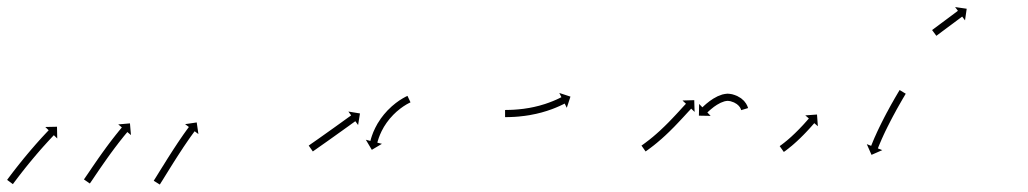

<svg xmlns="http://www.w3.org/2000/svg" viewBox="-38 -508 2870 536"><path d="M-17 -7.4C-17.4 -6.9 -17.8 -6.3 -18.1 -5.8L-2 6.1C-1.7 5.5 -1.3 5 -0.9 4.5C0.2 3 1.4 1.4 2.5 -0.1L2.5 -0.1L2.5 -0.1C4.2 -2.4 6 -4.8 7.8 -7.1L7.8 -7.1L7.8 -7.1C10.1 -10.2 12.4 -13.2 14.7 -16.2L14.7 -16.2L14.7 -16.2C17.4 -19.8 20.2 -23.3 23 -26.9L22.9 -26.9L22.9 -26.8C26 -30.8 29.2 -34.7 32.3 -38.7L32.3 -38.7L32.3 -38.7C35.6 -42.8 39 -47 42.4 -51.2L42.4 -51.2L42.4 -51.2C45.9 -55.5 49.4 -59.7 53 -64L53 -64L53 -64C56.5 -68.2 60.1 -72.5 63.7 -76.7L63.7 -76.7L63.7 -76.7C67.2 -80.8 70.7 -84.8 74.2 -88.9L74.2 -88.9L74.2 -88.9C77.5 -92.6 80.9 -96.4 84.2 -100.2L84.2 -100.2L84.2 -100.1C87.2 -103.5 90.2 -106.9 93.3 -110.2L93.3 -110.2L93.3 -110.2C95.8 -113 98.4 -115.8 101 -118.6L101 -118.6L101 -118.6C103 -120.7 105 -122.9 107 -125L107 -125L107 -125C108.3 -126.4 109.6 -127.7 110.9 -129.1L110.9 -129.1L110.9 -129.1C111.4 -129.6 111.9 -130.1 112.3 -130.6L121.8 -121.4L121.1 -154.2L88.4 -153.5L97.9 -144.4C97.4 -143.9 96.9 -143.4 96.5 -142.9L96.5 -142.9L96.5 -142.9C95.1 -141.5 93.8 -140.1 92.5 -138.7L92.5 -138.7L92.5 -138.7C90.4 -136.6 88.4 -134.4 86.4 -132.2L86.4 -132.2L86.4 -132.2C83.7 -129.4 81.1 -126.5 78.5 -123.7L78.5 -123.7L78.5 -123.7C75.4 -120.3 72.4 -116.9 69.3 -113.5L69.3 -113.5L69.3 -113.5C65.9 -109.7 62.5 -105.9 59.2 -102.1L59.2 -102L59.2 -102C55.6 -97.9 52 -93.8 48.5 -89.7L48.5 -89.7L48.5 -89.7C44.9 -85.4 41.2 -81.1 37.6 -76.8L37.6 -76.8L37.6 -76.8C34 -72.5 30.5 -68.2 26.9 -63.9L26.9 -63.8L26.9 -63.8C23.5 -59.6 20.1 -55.4 16.7 -51.2L16.7 -51.2L16.6 -51.1C13.5 -47.2 10.3 -43.2 7.2 -39.2L7.2 -39.2L7.2 -39.2C4.4 -35.6 1.6 -32 -1.2 -28.4L-1.2 -28.4L-1.2 -28.4C-3.5 -25.3 -5.9 -22.3 -8.2 -19.2L-8.2 -19.2L-8.2 -19.2C-10 -16.8 -11.8 -14.4 -13.6 -12L-13.6 -12L-13.6 -12C-14.7 -10.5 -15.8 -8.9 -17 -7.4ZM197.4 -8.7C197.1 -8.1 196.7 -7.6 196.3 -7.1L212.8 4.3C213.2 3.8 213.5 3.2 213.9 2.7L213.9 2.7L213.9 2.7C215 1.2 216 -0.4 217.1 -1.9L217.1 -1.9L217.1 -1.9C218.7 -4.3 220.3 -6.7 222 -9.1C224.1 -12.2 226.2 -15.3 228.3 -18.5C230.8 -22.2 233.3 -25.9 235.9 -29.6L235.9 -29.6L235.8 -29.6C238.7 -33.7 241.5 -37.8 244.3 -41.9L244.3 -41.9L244.3 -41.9C247.4 -46.3 250.4 -50.7 253.5 -55.1L253.5 -55.1L253.5 -55.1C256.7 -59.7 259.9 -64.2 263.1 -68.7L263.1 -68.7L263.1 -68.7C266.3 -73.2 269.6 -77.7 272.8 -82.2L272.8 -82.1L272.8 -82.1C276 -86.5 279.2 -90.8 282.4 -95.1L282.4 -95.1L282.4 -95.1C285.4 -99.1 288.5 -103.1 291.6 -107.1L291.6 -107.1L291.5 -107.1C294.3 -110.6 297.1 -114.2 299.9 -117.8L299.9 -117.7L299.9 -117.7C302.2 -120.7 304.6 -123.7 307 -126.7L307 -126.7L307 -126.7C308.9 -128.9 310.7 -131.2 312.6 -133.5L312.6 -133.5L312.6 -133.5C313.8 -135 315 -136.4 316.3 -137.9L316.2 -137.9L316.2 -137.9C316.7 -138.4 317.1 -138.9 317.5 -139.4L327.6 -130.9L324.8 -163.6L292.1 -160.7L302.2 -152.3C301.8 -151.8 301.4 -151.2 300.9 -150.7L300.9 -150.7L300.9 -150.7C299.7 -149.2 298.4 -147.7 297.2 -146.2L297.2 -146.2L297.2 -146.2C295.3 -143.9 293.4 -141.6 291.5 -139.3L291.5 -139.3L291.5 -139.2C289 -136.2 286.6 -133.2 284.2 -130.2L284.2 -130.2L284.2 -130.1C281.4 -126.5 278.5 -122.9 275.7 -119.3L275.7 -119.3L275.7 -119.3C272.6 -115.2 269.5 -111.2 266.4 -107.1L266.4 -107.1L266.4 -107.1C263.2 -102.7 259.9 -98.4 256.7 -94L256.7 -94L256.7 -93.9C253.4 -89.4 250.1 -84.9 246.8 -80.3L246.8 -80.3L246.8 -80.3C243.6 -75.7 240.3 -71.2 237.1 -66.6L237.1 -66.6L237.1 -66.6C234 -62.2 230.9 -57.7 227.9 -53.3L227.9 -53.3L227.9 -53.3C225 -49.1 222.2 -45 219.3 -40.8L219.3 -40.8L219.3 -40.8C216.8 -37.1 214.3 -33.4 211.8 -29.7C209.6 -26.6 207.5 -23.5 205.4 -20.3C203.8 -18 202.2 -15.6 200.5 -13.2L200.5 -13.2L200.6 -13.2C199.5 -11.7 198.5 -10.2 197.4 -8.7L197.4 -8.7ZM392.2 -5.1C391.9 -4.5 391.5 -4 391.2 -3.4L408.1 7.2C408.5 6.6 408.8 6.1 409.2 5.5C410.2 3.9 411.2 2.4 412.1 0.8C413.7 -1.7 415.2 -4.2 416.8 -6.6C418.7 -9.8 420.7 -13 422.7 -16.2C425.1 -20 427.4 -23.8 429.8 -27.6C432.4 -31.9 435.1 -36.1 437.7 -40.3L437.7 -40.3L437.7 -40.3C440.6 -44.9 443.4 -49.4 446.2 -53.9L446.2 -53.9L446.2 -53.9C449.2 -58.6 452.2 -63.2 455.1 -67.9L455.1 -67.9L455.1 -67.9C458.1 -72.5 461.1 -77.2 464.1 -81.8L464.1 -81.8L464.1 -81.8C467 -86.3 470 -90.8 473 -95.3L473 -95.3L472.9 -95.3C475.7 -99.4 478.5 -103.6 481.4 -107.8L481.4 -107.8L481.4 -107.8C483.9 -111.5 486.5 -115.2 489 -118.9L489 -118.9L489 -118.9C491.2 -122 493.4 -125.1 495.6 -128.3L495.6 -128.2L495.6 -128.2C497.3 -130.6 499.1 -133 500.8 -135.4L500.8 -135.4L500.8 -135.4C501.9 -136.9 503 -138.4 504.2 -140L504.2 -140L504.2 -140C504.6 -140.5 505 -141 505.4 -141.6L515.9 -133.7L511.2 -166.2L478.7 -161.4L489.3 -153.5C488.9 -153 488.5 -152.4 488.1 -151.9L488.1 -151.9L488.1 -151.9C486.9 -150.3 485.8 -148.7 484.7 -147.2L484.6 -147.2L484.6 -147.2C482.9 -144.7 481.1 -142.3 479.4 -139.9L479.4 -139.9L479.4 -139.9C477.1 -136.7 474.9 -133.5 472.6 -130.4L472.6 -130.3L472.6 -130.3C470 -126.6 467.4 -122.8 464.8 -119L464.8 -119L464.8 -119C462 -114.8 459.1 -110.6 456.3 -106.4L456.3 -106.3L456.3 -106.3C453.3 -101.8 450.3 -97.3 447.4 -92.8L447.4 -92.7L447.3 -92.7C444.3 -88.1 441.3 -83.4 438.3 -78.7L438.3 -78.7L438.3 -78.7C435.3 -74 432.3 -69.3 429.3 -64.6L429.3 -64.6L429.3 -64.6C426.5 -60 423.6 -55.5 420.8 -50.9L420.8 -50.9L420.8 -50.9C418.1 -46.7 415.5 -42.4 412.8 -38.2C410.5 -34.4 408.1 -30.6 405.7 -26.8C403.7 -23.6 401.8 -20.4 399.8 -17.2C398.2 -14.7 396.7 -12.3 395.2 -9.8C394.2 -8.2 393.2 -6.7 392.2 -5.1Z M825.2 -102.5C824.7 -102.2 824.3 -101.9 823.8 -101.6L835.3 -85.2C835.7 -85.5 836.2 -85.8 836.6 -86.1C837.9 -87 839.1 -87.9 840.4 -88.8C842.4 -90.2 844.3 -91.5 846.3 -92.9C848.8 -94.7 851.4 -96.5 853.9 -98.3C856.9 -100.4 859.9 -102.5 862.9 -104.6C866.3 -107 869.6 -109.3 873 -111.7C876.6 -114.2 880.1 -116.8 883.7 -119.3C887.4 -121.9 891.1 -124.5 894.8 -127.2C898.5 -129.8 902.1 -132.4 905.8 -135.1C909.4 -137.6 913 -140.2 916.5 -142.7C919.9 -145.1 923.2 -147.5 926.5 -149.9C929.5 -152 932.5 -154.2 935.5 -156.3C938 -158.1 940.5 -160 943 -161.8C945 -163.2 946.9 -164.6 948.9 -166C950.1 -166.9 951.4 -167.8 952.6 -168.7C953.1 -169 953.5 -169.3 954 -169.6L961.7 -159L966.9 -191.3L934.6 -196.6L942.3 -185.9C941.8 -185.5 941.4 -185.2 940.9 -184.9C939.7 -184 938.4 -183.1 937.2 -182.2C935.2 -180.8 933.3 -179.4 931.3 -178C928.8 -176.2 926.3 -174.4 923.8 -172.6C920.8 -170.4 917.8 -168.3 914.8 -166.1C911.5 -163.7 908.2 -161.4 904.9 -159C901.3 -156.4 897.8 -153.9 894.2 -151.3C890.5 -148.7 886.8 -146.1 883.2 -143.5C879.5 -140.8 875.8 -138.2 872.1 -135.6C868.6 -133.1 865 -130.5 861.4 -128C858.1 -125.7 854.7 -123.3 851.4 -120.9C848.4 -118.8 845.4 -116.7 842.4 -114.6C839.9 -112.8 837.3 -111.1 834.8 -109.3C832.9 -107.9 830.9 -106.5 828.9 -105.2C827.7 -104.3 826.4 -103.4 825.2 -102.5ZM1106.5 -221.6C1107 -221.8 1107.5 -222 1108 -222.3L1099.5 -240.4C1099 -240.1 1098.5 -239.9 1097.9 -239.6C1097.9 -239.6 1097.9 -239.6 1097.9 -239.6C1097.9 -239.6 1097.9 -239.6 1097.9 -239.6C1096.3 -238.8 1094.8 -238.1 1093.2 -237.3C1093.2 -237.3 1093.2 -237.3 1093.2 -237.2C1093.2 -237.2 1093.1 -237.2 1093.1 -237.2C1090.7 -235.9 1088.4 -234.6 1086.1 -233.3C1086.1 -233.3 1086 -233.3 1086 -233.3C1085.9 -233.2 1085.9 -233.2 1085.9 -233.2C1082.9 -231.4 1079.9 -229.5 1077 -227.6C1077 -227.6 1077 -227.6 1076.9 -227.5C1076.9 -227.5 1076.8 -227.5 1076.8 -227.5C1073.4 -225.1 1070 -222.7 1066.7 -220.2C1066.7 -220.2 1066.6 -220.1 1066.6 -220.1C1066.5 -220.1 1066.5 -220 1066.5 -220C1062.8 -217.1 1059.2 -214.1 1055.7 -211.1C1055.7 -211.1 1055.7 -211 1055.6 -211C1055.6 -211 1055.5 -210.9 1055.5 -210.9C1051.8 -207.6 1048.2 -204.1 1044.7 -200.5C1044.7 -200.5 1044.7 -200.5 1044.6 -200.5C1044.6 -200.4 1044.5 -200.4 1044.5 -200.4C1041 -196.6 1037.5 -192.8 1034.2 -188.8C1034.2 -188.8 1034.2 -188.8 1034.1 -188.7C1034.1 -188.7 1034 -188.6 1034 -188.6C1030.8 -184.6 1027.7 -180.5 1024.6 -176.4C1024.6 -176.4 1024.6 -176.3 1024.6 -176.2C1024.5 -176.2 1024.5 -176.1 1024.5 -176.1C1021.7 -172 1019 -167.8 1016.4 -163.6C1016.4 -163.6 1016.3 -163.5 1016.3 -163.5C1016.3 -163.4 1016.2 -163.4 1016.2 -163.4C1013.9 -159.3 1011.7 -155.3 1009.6 -151.1C1009.6 -151.1 1009.5 -151.1 1009.5 -151C1009.5 -151 1009.5 -150.9 1009.5 -150.9C1007.6 -147.2 1005.9 -143.4 1004.3 -139.6C1004.3 -139.6 1004.3 -139.5 1004.2 -139.5C1004.2 -139.4 1004.2 -139.4 1004.2 -139.4C1002.9 -136.1 1001.7 -132.8 1000.5 -129.5C1000.5 -129.5 1000.5 -129.5 1000.4 -129.4C1000.4 -129.4 1000.4 -129.3 1000.4 -129.3C999.6 -126.8 998.7 -124.2 997.9 -121.6C997.9 -121.6 997.9 -121.6 997.9 -121.5C997.9 -121.5 997.9 -121.5 997.9 -121.5C997.4 -119.8 997 -118.1 996.5 -116.5C996.5 -116.5 996.5 -116.4 996.5 -116.4C996.5 -116.4 996.5 -116.4 996.5 -116.4C996.3 -115.8 996.2 -115.2 996 -114.6L983.3 -117.9L1000 -89.7L1028.2 -106.5L1015.4 -109.7C1015.6 -110.3 1015.7 -110.8 1015.9 -111.4C1015.9 -111.4 1015.9 -111.4 1015.9 -111.4C1015.8 -111.3 1015.8 -111.3 1015.8 -111.3C1016.3 -112.9 1016.7 -114.4 1017.1 -116C1017.1 -116 1017.1 -115.9 1017.1 -115.9C1017.1 -115.9 1017.1 -115.8 1017.1 -115.8C1017.8 -118.2 1018.6 -120.6 1019.4 -123C1019.4 -123 1019.4 -122.9 1019.4 -122.9C1019.3 -122.9 1019.3 -122.8 1019.3 -122.8C1020.4 -125.9 1021.6 -128.9 1022.8 -131.9C1022.8 -131.9 1022.8 -131.9 1022.7 -131.8C1022.7 -131.8 1022.7 -131.7 1022.7 -131.7C1024.2 -135.3 1025.8 -138.8 1027.5 -142.2C1027.5 -142.2 1027.4 -142.2 1027.4 -142.1C1027.4 -142.1 1027.4 -142 1027.4 -142C1029.3 -145.9 1031.4 -149.6 1033.6 -153.4C1033.6 -153.4 1033.5 -153.3 1033.5 -153.3C1033.5 -153.2 1033.4 -153.2 1033.4 -153.2C1035.8 -157.1 1038.4 -161 1041 -164.8C1041 -164.8 1040.9 -164.8 1040.9 -164.7C1040.9 -164.7 1040.8 -164.6 1040.8 -164.6C1043.7 -168.5 1046.6 -172.3 1049.6 -176.1C1049.6 -176.1 1049.6 -176 1049.5 -176C1049.5 -175.9 1049.4 -175.9 1049.4 -175.9C1052.6 -179.5 1055.8 -183.1 1059.1 -186.6C1059.1 -186.6 1059 -186.6 1059 -186.5C1058.9 -186.5 1058.9 -186.5 1058.9 -186.5C1062.2 -189.8 1065.6 -193 1069 -196.2C1069 -196.2 1069 -196.1 1068.9 -196.1C1068.9 -196 1068.8 -196 1068.8 -196C1072.1 -198.8 1075.5 -201.6 1078.9 -204.3C1078.9 -204.3 1078.8 -204.3 1078.8 -204.3C1078.7 -204.2 1078.7 -204.2 1078.7 -204.2C1081.8 -206.5 1084.9 -208.8 1088.1 -211C1088.1 -211 1088.1 -211 1088.1 -210.9C1088 -210.9 1088 -210.9 1088 -210.9C1090.7 -212.7 1093.4 -214.4 1096.2 -216.1C1096.2 -216.1 1096.2 -216 1096.1 -216C1096.1 -216 1096 -216 1096 -216C1098.2 -217.2 1100.3 -218.4 1102.5 -219.6C1102.5 -219.6 1102.5 -219.5 1102.4 -219.5C1102.4 -219.5 1102.4 -219.5 1102.4 -219.5C1103.8 -220.2 1105.2 -220.9 1106.6 -221.6C1106.6 -221.6 1106.6 -221.6 1106.5 -221.6C1106.5 -221.6 1106.5 -221.6 1106.5 -221.6Z M1373.9 -201C1373.2 -201 1372.6 -201 1372 -201L1372 -181C1372.7 -181 1373.3 -181 1373.9 -181L1373.9 -181L1374 -181C1375.8 -181 1377.6 -181 1379.4 -181.1C1379.4 -181.1 1379.4 -181.1 1379.4 -181.1C1379.5 -181.1 1379.5 -181.1 1379.5 -181.1C1382.3 -181.1 1385.1 -181.2 1387.9 -181.3C1387.9 -181.3 1388 -181.3 1388 -181.3C1388 -181.3 1388 -181.3 1388 -181.3C1391.7 -181.4 1395.3 -181.6 1399 -181.8C1399 -181.8 1399 -181.8 1399 -181.8C1399 -181.8 1399.1 -181.8 1399.1 -181.8C1403.4 -182.1 1407.7 -182.5 1412 -182.8C1412 -182.8 1412 -182.8 1412.1 -182.8C1412.1 -182.8 1412.1 -182.9 1412.1 -182.9C1416.9 -183.3 1421.7 -183.9 1426.5 -184.5C1426.5 -184.5 1426.5 -184.5 1426.5 -184.5C1426.6 -184.5 1426.6 -184.5 1426.6 -184.5C1431.7 -185.2 1436.8 -186 1441.9 -186.8C1441.9 -186.8 1441.9 -186.8 1441.9 -186.8C1442 -186.9 1442 -186.9 1442 -186.9C1447.2 -187.8 1452.4 -188.8 1457.6 -190C1457.6 -190 1457.6 -190 1457.7 -190C1457.7 -190 1457.8 -190 1457.8 -190C1462.9 -191.2 1468.1 -192.4 1473.2 -193.8C1473.2 -193.8 1473.2 -193.8 1473.3 -193.8C1473.3 -193.8 1473.3 -193.8 1473.3 -193.8C1478.3 -195.2 1483.2 -196.6 1488.1 -198.2C1488.1 -198.2 1488.1 -198.2 1488.2 -198.2C1488.2 -198.2 1488.2 -198.2 1488.2 -198.2C1492.8 -199.7 1497.3 -201.3 1501.8 -202.9C1501.8 -202.9 1501.9 -202.9 1501.9 -202.9C1501.9 -202.9 1502 -202.9 1502 -202.9C1506 -204.4 1510 -206 1513.9 -207.6C1513.9 -207.6 1514 -207.6 1514 -207.6C1514 -207.7 1514.1 -207.7 1514.1 -207.7C1517.4 -209.1 1520.7 -210.5 1524.1 -212C1524.1 -212 1524.1 -212 1524.1 -212C1524.1 -212 1524.1 -212 1524.1 -212C1526.7 -213.2 1529.2 -214.4 1531.7 -215.6C1531.7 -215.6 1531.8 -215.6 1531.8 -215.6C1531.8 -215.6 1531.8 -215.6 1531.8 -215.6C1533.4 -216.4 1535 -217.2 1536.7 -218L1536.7 -218L1536.7 -218C1537.3 -218.3 1537.8 -218.6 1538.4 -218.9L1544.3 -207.1L1554.5 -238.3L1523.4 -248.5L1529.3 -236.7C1528.8 -236.4 1528.2 -236.1 1527.7 -235.9L1527.7 -235.9L1527.7 -235.9C1526.2 -235.1 1524.6 -234.3 1523.1 -233.6C1523.1 -233.6 1523.1 -233.6 1523.1 -233.6C1523.1 -233.6 1523.1 -233.6 1523.1 -233.6C1520.7 -232.5 1518.3 -231.3 1515.8 -230.2C1515.8 -230.2 1515.8 -230.2 1515.9 -230.2C1515.9 -230.2 1515.9 -230.2 1515.9 -230.2C1512.7 -228.8 1509.5 -227.5 1506.3 -226.1C1506.3 -226.1 1506.3 -226.1 1506.4 -226.1C1506.4 -226.1 1506.4 -226.1 1506.4 -226.1C1502.6 -224.6 1498.8 -223.1 1494.9 -221.7C1494.9 -221.7 1494.9 -221.7 1495 -221.7C1495 -221.7 1495 -221.7 1495 -221.7C1490.7 -220.1 1486.4 -218.6 1482 -217.2C1482 -217.2 1482 -217.2 1482.1 -217.2C1482.1 -217.2 1482.1 -217.3 1482.1 -217.3C1477.4 -215.8 1472.7 -214.4 1468 -213.1C1468 -213.1 1468 -213.1 1468 -213.1C1468.1 -213.1 1468.1 -213.1 1468.1 -213.1C1463.2 -211.8 1458.2 -210.6 1453.3 -209.5C1453.3 -209.5 1453.3 -209.5 1453.4 -209.5C1453.4 -209.5 1453.4 -209.5 1453.4 -209.5C1448.4 -208.4 1443.4 -207.5 1438.4 -206.5C1438.4 -206.5 1438.4 -206.5 1438.5 -206.5C1438.5 -206.6 1438.6 -206.6 1438.6 -206.6C1433.7 -205.7 1428.8 -205 1423.8 -204.3C1423.8 -204.3 1423.9 -204.3 1423.9 -204.3C1423.9 -204.3 1424 -204.3 1424 -204.3C1419.4 -203.7 1414.7 -203.2 1410.1 -202.8C1410.1 -202.8 1410.1 -202.8 1410.2 -202.8C1410.2 -202.8 1410.2 -202.8 1410.2 -202.8C1406.1 -202.4 1401.9 -202.1 1397.7 -201.8C1397.7 -201.8 1397.8 -201.8 1397.8 -201.8C1397.8 -201.8 1397.8 -201.8 1397.8 -201.8C1394.3 -201.6 1390.8 -201.4 1387.2 -201.3C1387.2 -201.3 1387.2 -201.3 1387.3 -201.3C1387.3 -201.3 1387.3 -201.3 1387.3 -201.3C1384.6 -201.2 1381.8 -201.1 1379.1 -201.1C1379.1 -201.1 1379.1 -201.1 1379.1 -201.1C1379.1 -201.1 1379.1 -201.1 1379.1 -201.1C1377.4 -201 1375.6 -201 1373.8 -201L1373.9 -201Z M1754.4 -102.7C1753.9 -102.3 1753.3 -102 1752.8 -101.6L1764.3 -85.2C1764.8 -85.6 1765.3 -85.9 1765.9 -86.3L1765.9 -86.3L1765.9 -86.3C1767.4 -87.4 1768.9 -88.4 1770.3 -89.5C1770.3 -89.5 1770.3 -89.5 1770.4 -89.5C1770.4 -89.5 1770.4 -89.5 1770.4 -89.5C1772.7 -91.2 1774.9 -92.9 1777.2 -94.6C1777.2 -94.6 1777.2 -94.6 1777.2 -94.6C1777.3 -94.6 1777.3 -94.6 1777.3 -94.6C1780.2 -96.8 1783.1 -99 1786 -101.3C1786 -101.3 1786 -101.3 1786 -101.3C1786.1 -101.3 1786.1 -101.3 1786.1 -101.3C1789.5 -104 1792.9 -106.8 1796.2 -109.5C1796.2 -109.5 1796.3 -109.6 1796.3 -109.6C1796.3 -109.6 1796.3 -109.6 1796.3 -109.6C1800 -112.7 1803.7 -115.9 1807.4 -119.1C1807.4 -119.1 1807.4 -119.1 1807.4 -119.1C1807.5 -119.1 1807.5 -119.1 1807.5 -119.1C1811.4 -122.6 1815.2 -126.1 1819.1 -129.6C1819.1 -129.6 1819.1 -129.6 1819.1 -129.6C1819.1 -129.6 1819.1 -129.6 1819.1 -129.6C1823.1 -133.3 1827 -137 1830.9 -140.8C1830.9 -140.8 1830.9 -140.8 1830.9 -140.8C1830.9 -140.8 1830.9 -140.8 1830.9 -140.8C1834.8 -144.6 1838.6 -148.4 1842.4 -152.3C1842.4 -152.3 1842.4 -152.3 1842.4 -152.3C1842.4 -152.3 1842.5 -152.3 1842.5 -152.3C1846.1 -156.1 1849.8 -159.9 1853.4 -163.7L1853.4 -163.7L1853.4 -163.7C1856.8 -167.3 1860.2 -170.9 1863.6 -174.5L1863.6 -174.5L1863.6 -174.5C1866.6 -177.8 1869.6 -181 1872.7 -184.3C1875.2 -187.1 1877.8 -189.8 1880.3 -192.6C1882.3 -194.8 1884.3 -196.9 1886.3 -199.1L1886.3 -199L1886.3 -199C1887.6 -200.4 1888.9 -201.8 1890.2 -203.2L1890.2 -203.2L1890.1 -203.2C1890.6 -203.7 1891.1 -204.2 1891.5 -204.7L1901.1 -195.6L1900.1 -228.4L1867.3 -227.4L1877 -218.3C1876.5 -217.9 1876 -217.4 1875.6 -216.9L1875.6 -216.9L1875.6 -216.9C1874.3 -215.5 1872.9 -214.1 1871.6 -212.7L1871.6 -212.7L1871.6 -212.7C1869.6 -210.5 1867.6 -208.3 1865.6 -206.2C1863.1 -203.4 1860.5 -200.6 1858 -197.8C1855 -194.6 1852 -191.4 1849 -188.1L1849 -188.1L1849 -188.1C1845.6 -184.6 1842.3 -181 1838.9 -177.4L1838.9 -177.5L1839 -177.5C1835.4 -173.7 1831.8 -170 1828.2 -166.3C1828.2 -166.3 1828.2 -166.3 1828.2 -166.3C1828.2 -166.3 1828.2 -166.3 1828.2 -166.3C1824.5 -162.6 1820.7 -158.8 1816.9 -155.1C1816.9 -155.1 1816.9 -155.1 1816.9 -155.1C1817 -155.1 1817 -155.2 1817 -155.2C1813.2 -151.5 1809.4 -147.9 1805.5 -144.3C1805.5 -144.3 1805.5 -144.3 1805.5 -144.3C1805.5 -144.3 1805.6 -144.3 1805.6 -144.3C1801.8 -140.9 1798 -137.5 1794.2 -134.1C1794.2 -134.1 1794.2 -134.1 1794.3 -134.1C1794.3 -134.1 1794.3 -134.2 1794.3 -134.2C1790.7 -131.1 1787.1 -128 1783.5 -124.9C1783.5 -124.9 1783.5 -125 1783.5 -125C1783.5 -125 1783.5 -125 1783.5 -125C1780.3 -122.3 1777 -119.7 1773.7 -117C1773.7 -117 1773.7 -117 1773.7 -117.1C1773.7 -117.1 1773.7 -117.1 1773.7 -117.1C1770.9 -114.9 1768.1 -112.7 1765.2 -110.6C1765.2 -110.6 1765.2 -110.6 1765.3 -110.6C1765.3 -110.6 1765.3 -110.6 1765.3 -110.6C1763.1 -109 1760.9 -107.3 1758.6 -105.7C1758.6 -105.7 1758.6 -105.7 1758.7 -105.7C1758.7 -105.7 1758.7 -105.7 1758.7 -105.7C1757.2 -104.7 1755.8 -103.7 1754.4 -102.7L1754.4 -102.7ZM2030.9 -201.7C2031 -201.3 2031.1 -200.9 2031.2 -200.5L2050.4 -206.3C2050.2 -206.8 2050.1 -207.2 2049.9 -207.7C2049.9 -207.7 2049.9 -207.7 2049.9 -207.8C2049.9 -207.8 2049.9 -207.9 2049.9 -207.9C2049.4 -209.3 2048.9 -210.6 2048.3 -212C2048.3 -212 2048.3 -212.1 2048.2 -212.2C2048.2 -212.3 2048.2 -212.4 2048.2 -212.4C2047.2 -214.4 2046.2 -216.4 2045 -218.4C2045 -218.4 2045 -218.5 2044.9 -218.6C2044.8 -218.7 2044.7 -218.9 2044.7 -218.9C2043.1 -221.3 2041.3 -223.7 2039.4 -225.9C2039.4 -225.9 2039.3 -226 2039.2 -226.1C2039.1 -226.3 2039 -226.4 2039 -226.4C2036.5 -228.9 2033.8 -231.3 2031 -233.5C2031 -233.5 2030.8 -233.6 2030.7 -233.7C2030.6 -233.8 2030.4 -233.9 2030.4 -233.9C2027 -236.2 2023.5 -238.2 2019.8 -240.1C2019.8 -240.1 2019.6 -240.1 2019.5 -240.2C2019.3 -240.3 2019.2 -240.3 2019.2 -240.3C2015.1 -242.1 2010.9 -243.5 2006.6 -244.7C2006.6 -244.7 2006.4 -244.8 2006.2 -244.8C2006.1 -244.8 2005.9 -244.9 2005.9 -244.9C2001.7 -245.8 1997.4 -246.3 1993 -246.5C1993 -246.5 1992.8 -246.5 1992.5 -246.5C1992.3 -246.4 1992 -246.4 1992 -246.4C1987.6 -246.1 1983.3 -245.4 1979 -244.3C1979 -244.3 1978.9 -244.3 1978.7 -244.3C1978.5 -244.2 1978.4 -244.2 1978.4 -244.2C1974 -242.8 1969.7 -241.1 1965.5 -239.3C1965.5 -239.3 1965.4 -239.2 1965.3 -239.2C1965.2 -239.1 1965.1 -239.1 1965.1 -239.1C1961.1 -237.1 1957.2 -235 1953.4 -232.7C1953.4 -232.7 1953.3 -232.6 1953.2 -232.6C1953.2 -232.5 1953.1 -232.5 1953.1 -232.5C1949.6 -230.3 1946.2 -228 1942.9 -225.6C1942.9 -225.6 1942.9 -225.5 1942.8 -225.5C1942.8 -225.5 1942.7 -225.4 1942.7 -225.4C1939.9 -223.3 1937.2 -221.1 1934.5 -218.9C1934.5 -218.9 1934.4 -218.9 1934.4 -218.8C1934.4 -218.8 1934.3 -218.8 1934.3 -218.8C1932.3 -217 1930.2 -215.2 1928.2 -213.4C1928.2 -213.4 1928.1 -213.4 1928.1 -213.4C1928.1 -213.3 1928.1 -213.3 1928.1 -213.3C1926.8 -212.1 1925.5 -210.9 1924.2 -209.7L1924.2 -209.7L1924.2 -209.7C1923.7 -209.3 1923.3 -208.8 1922.8 -208.4L1913.7 -217.9L1913.1 -185.1L1945.9 -184.5L1936.7 -194C1937.2 -194.4 1937.6 -194.8 1938 -195.2L1938 -195.2L1938 -195.2C1939.2 -196.3 1940.4 -197.5 1941.6 -198.6C1941.6 -198.6 1941.6 -198.6 1941.6 -198.6C1941.6 -198.5 1941.5 -198.5 1941.5 -198.5C1943.4 -200.2 1945.4 -201.9 1947.3 -203.5C1947.3 -203.5 1947.3 -203.5 1947.2 -203.5C1947.2 -203.5 1947.2 -203.4 1947.2 -203.4C1949.7 -205.5 1952.2 -207.5 1954.8 -209.5C1954.8 -209.5 1954.8 -209.5 1954.7 -209.4C1954.7 -209.4 1954.6 -209.4 1954.6 -209.4C1957.7 -211.5 1960.8 -213.6 1963.9 -215.7C1963.9 -215.7 1963.8 -215.6 1963.8 -215.6C1963.7 -215.5 1963.6 -215.5 1963.6 -215.5C1967 -217.5 1970.5 -219.4 1974 -221.2C1974 -221.2 1973.9 -221.2 1973.8 -221.1C1973.7 -221.1 1973.6 -221 1973.6 -221C1977.1 -222.6 1980.7 -223.9 1984.4 -225.1C1984.4 -225.1 1984.2 -225.1 1984.1 -225C1983.9 -225 1983.7 -224.9 1983.7 -224.9C1986.9 -225.7 1990.2 -226.3 1993.5 -226.5C1993.5 -226.5 1993.2 -226.5 1993 -226.5C1992.7 -226.5 1992.5 -226.5 1992.5 -226.5C1995.6 -226.4 1998.8 -225.9 2001.9 -225.3C2001.9 -225.3 2001.7 -225.3 2001.6 -225.4C2001.4 -225.4 2001.2 -225.5 2001.2 -225.5C2004.7 -224.5 2008.1 -223.3 2011.4 -221.9C2011.4 -221.9 2011.3 -222 2011.1 -222C2011 -222.1 2010.8 -222.2 2010.8 -222.2C2013.7 -220.7 2016.5 -219.1 2019.2 -217.3C2019.2 -217.3 2019.1 -217.4 2018.9 -217.5C2018.8 -217.6 2018.7 -217.7 2018.7 -217.7C2020.8 -216.1 2022.8 -214.3 2024.6 -212.4C2024.6 -212.4 2024.5 -212.5 2024.4 -212.7C2024.3 -212.8 2024.2 -212.9 2024.2 -212.9C2025.6 -211.3 2026.9 -209.6 2028 -207.9C2028 -207.9 2028 -208 2027.9 -208.1C2027.8 -208.2 2027.7 -208.3 2027.7 -208.3C2028.5 -206.9 2029.3 -205.5 2030 -204.1C2030 -204.1 2029.9 -204.2 2029.9 -204.2C2029.8 -204.3 2029.8 -204.4 2029.8 -204.4C2030.2 -203.5 2030.6 -202.5 2030.9 -201.5C2030.9 -201.5 2030.9 -201.5 2030.9 -201.6C2030.9 -201.6 2030.9 -201.7 2030.9 -201.7Z M2139.6 -100.8C2139.3 -100.6 2138.9 -100.4 2138.6 -100.1L2150.2 -83.8C2150.6 -84.1 2150.9 -84.3 2151.3 -84.6L2151.3 -84.6L2151.3 -84.6C2152.3 -85.3 2153.2 -86 2154.2 -86.7L2154.2 -86.7L2154.3 -86.7C2155.8 -87.9 2157.3 -89 2158.8 -90.1C2158.8 -90.1 2158.8 -90.2 2158.8 -90.2C2158.8 -90.2 2158.9 -90.2 2158.9 -90.2C2160.8 -91.7 2162.7 -93.2 2164.7 -94.7C2164.7 -94.7 2164.7 -94.7 2164.7 -94.7C2164.7 -94.8 2164.7 -94.8 2164.7 -94.8C2167 -96.6 2169.3 -98.4 2171.5 -100.3C2171.5 -100.3 2171.5 -100.3 2171.5 -100.3C2171.6 -100.3 2171.6 -100.3 2171.6 -100.3C2174.1 -102.4 2176.5 -104.6 2179 -106.7C2179 -106.7 2179 -106.7 2179 -106.7C2179.1 -106.7 2179.1 -106.8 2179.1 -106.8C2181.7 -109.1 2184.3 -111.4 2186.9 -113.8C2186.9 -113.8 2186.9 -113.8 2186.9 -113.8C2186.9 -113.8 2186.9 -113.8 2186.9 -113.8C2189.6 -116.3 2192.2 -118.8 2194.8 -121.3C2194.8 -121.3 2194.8 -121.3 2194.9 -121.3C2194.9 -121.3 2194.9 -121.3 2194.9 -121.3C2197.5 -123.8 2200.1 -126.4 2202.6 -129C2202.6 -129 2202.7 -129 2202.7 -129C2202.7 -129 2202.7 -129 2202.7 -129C2205.2 -131.5 2207.6 -134 2210.1 -136.6C2210.1 -136.6 2210.1 -136.6 2210.1 -136.6C2210.1 -136.6 2210.1 -136.6 2210.1 -136.6C2212.4 -139 2214.7 -141.4 2216.9 -143.8L2216.9 -143.8L2216.9 -143.8C2219 -146 2221 -148.2 2223 -150.4L2223 -150.4L2223 -150.4C2224.7 -152.3 2226.3 -154.1 2228 -156L2228 -156L2228 -156C2229.3 -157.5 2230.6 -158.9 2231.9 -160.4L2231.9 -160.4L2231.9 -160.4C2232.7 -161.3 2233.5 -162.3 2234.3 -163.2L2234.3 -163.2L2234.3 -163.2C2234.6 -163.5 2234.9 -163.9 2235.2 -164.2L2245.2 -155.6L2242.8 -188.3L2210.1 -185.9L2220.1 -177.3C2219.8 -177 2219.5 -176.6 2219.2 -176.3L2219.2 -176.3L2219.2 -176.3C2218.4 -175.4 2217.6 -174.5 2216.8 -173.5L2216.8 -173.6L2216.8 -173.6C2215.6 -172.1 2214.3 -170.7 2213.1 -169.3L2213.1 -169.3L2213.1 -169.3C2211.4 -167.5 2209.8 -165.6 2208.1 -163.8L2208.2 -163.8L2208.2 -163.8C2206.2 -161.7 2204.2 -159.5 2202.3 -157.4L2202.3 -157.4L2202.3 -157.4C2200.1 -155.1 2197.9 -152.7 2195.6 -150.4C2195.6 -150.4 2195.7 -150.4 2195.7 -150.4C2195.7 -150.4 2195.7 -150.4 2195.7 -150.4C2193.3 -148 2190.9 -145.5 2188.5 -143.1C2188.5 -143.1 2188.5 -143.1 2188.5 -143.1C2188.5 -143.1 2188.5 -143.1 2188.5 -143.1C2186 -140.6 2183.5 -138.1 2181 -135.7C2181 -135.7 2181 -135.7 2181 -135.7C2181 -135.7 2181 -135.7 2181 -135.7C2178.5 -133.3 2175.9 -130.9 2173.3 -128.5C2173.3 -128.5 2173.3 -128.5 2173.4 -128.5C2173.4 -128.5 2173.4 -128.5 2173.4 -128.5C2170.9 -126.2 2168.4 -124 2165.8 -121.7C2165.8 -121.7 2165.8 -121.7 2165.8 -121.8C2165.9 -121.8 2165.9 -121.8 2165.9 -121.8C2163.5 -119.7 2161.1 -117.7 2158.7 -115.6C2158.7 -115.6 2158.7 -115.7 2158.7 -115.7C2158.7 -115.7 2158.8 -115.7 2158.8 -115.7C2156.6 -113.9 2154.4 -112.1 2152.2 -110.4C2152.2 -110.4 2152.2 -110.4 2152.3 -110.4C2152.3 -110.4 2152.3 -110.4 2152.3 -110.4C2150.4 -108.9 2148.6 -107.5 2146.7 -106.1C2146.7 -106.1 2146.7 -106.1 2146.7 -106.1C2146.7 -106.1 2146.7 -106.1 2146.7 -106.1C2145.3 -105 2143.8 -103.9 2142.4 -102.8L2142.4 -102.9L2142.4 -102.9C2141.5 -102.2 2140.5 -101.5 2139.6 -100.8L2139.6 -100.8Z M2489.6 -244.8C2490 -245.3 2490.3 -245.8 2490.6 -246.3L2473.5 -256.7C2473.2 -256.2 2472.9 -255.7 2472.5 -255.1L2472.5 -255.1L2472.5 -255.1C2471.6 -253.5 2470.6 -252 2469.7 -250.4L2469.7 -250.4L2469.7 -250.4C2468.2 -247.9 2466.7 -245.4 2465.3 -242.9L2465.3 -242.9L2465.3 -242.9C2463.4 -239.7 2461.5 -236.4 2459.6 -233.2L2459.6 -233.2L2459.6 -233.2C2457.4 -229.3 2455.2 -225.5 2453.1 -221.6L2453 -221.6L2453 -221.6C2450.6 -217.3 2448.2 -213 2445.8 -208.7L2445.8 -208.7L2445.8 -208.6C2443.3 -204 2440.8 -199.4 2438.3 -194.7L2438.3 -194.7L2438.2 -194.7C2435.7 -189.9 2433.2 -185.1 2430.6 -180.2L2430.6 -180.2L2430.6 -180.2C2428.1 -175.3 2425.6 -170.5 2423.2 -165.6C2423.2 -165.6 2423.2 -165.6 2423.2 -165.6C2423.2 -165.6 2423.2 -165.6 2423.2 -165.6C2420.8 -160.9 2418.5 -156.2 2416.2 -151.4C2416.2 -151.4 2416.2 -151.4 2416.2 -151.4C2416.2 -151.4 2416.2 -151.4 2416.2 -151.4C2414.1 -147 2412 -142.5 2409.9 -138.1C2409.9 -138.1 2409.9 -138.1 2409.9 -138C2409.9 -138 2409.9 -138 2409.9 -138C2408.1 -134 2406.2 -130 2404.5 -126C2404.5 -126 2404.5 -126 2404.5 -126C2404.5 -126 2404.4 -126 2404.4 -126C2403 -122.6 2401.5 -119.2 2400.1 -115.8C2400.1 -115.8 2400 -115.8 2400 -115.7C2400 -115.7 2400 -115.7 2400 -115.7C2398.9 -113.1 2397.9 -110.5 2396.8 -107.8C2396.8 -107.8 2396.8 -107.8 2396.8 -107.8C2396.8 -107.8 2396.8 -107.8 2396.8 -107.8C2396.1 -106.1 2395.4 -104.4 2394.7 -102.7L2394.7 -102.7L2394.7 -102.7C2394.5 -102.1 2394.3 -101.5 2394 -100.9L2381.8 -105.6L2395 -75.7L2425 -88.9L2412.7 -93.7C2412.9 -94.2 2413.1 -94.8 2413.4 -95.4L2413.4 -95.4L2413.4 -95.4C2414 -97 2414.7 -98.7 2415.3 -100.4C2415.3 -100.4 2415.3 -100.3 2415.3 -100.3C2415.3 -100.3 2415.3 -100.3 2415.3 -100.3C2416.4 -102.9 2417.4 -105.5 2418.5 -108C2418.5 -108 2418.5 -108 2418.5 -108C2418.5 -108 2418.5 -108 2418.5 -108C2419.9 -111.3 2421.3 -114.6 2422.8 -117.9C2422.8 -117.9 2422.8 -117.9 2422.8 -117.9C2422.8 -117.9 2422.7 -117.9 2422.7 -117.9C2424.5 -121.8 2426.3 -125.8 2428.1 -129.7C2428.1 -129.7 2428.1 -129.7 2428.1 -129.7C2428.1 -129.6 2428 -129.6 2428 -129.6C2430.1 -134 2432.1 -138.4 2434.2 -142.8C2434.2 -142.8 2434.2 -142.7 2434.2 -142.7C2434.2 -142.7 2434.2 -142.7 2434.2 -142.7C2436.5 -147.4 2438.8 -152 2441.1 -156.7C2441.1 -156.7 2441.1 -156.7 2441.1 -156.7C2441.1 -156.7 2441.1 -156.6 2441.1 -156.6C2443.5 -161.4 2445.9 -166.2 2448.4 -171L2448.4 -171L2448.4 -171C2450.9 -175.8 2453.4 -180.5 2455.9 -185.3L2455.9 -185.3L2455.9 -185.2C2458.4 -189.9 2460.9 -194.5 2463.4 -199L2463.4 -199L2463.3 -199C2465.7 -203.3 2468.1 -207.6 2470.5 -211.8L2470.5 -211.8L2470.5 -211.8C2472.6 -215.6 2474.8 -219.4 2477 -223.2L2477 -223.2L2477 -223.2C2478.8 -226.4 2480.7 -229.6 2482.5 -232.8L2482.5 -232.8L2482.5 -232.8C2484 -235.2 2485.4 -237.7 2486.9 -240.1L2486.8 -240.1L2486.8 -240.1C2487.8 -241.7 2488.7 -243.2 2489.6 -244.8L2489.6 -244.8Z M2564.9 -424.7C2564.6 -424.5 2564.3 -424.3 2564.1 -424.1L2576 -408C2576.3 -408.2 2576.6 -408.4 2576.8 -408.6C2577.6 -409.2 2578.4 -409.8 2579.1 -410.3C2580.3 -411.2 2581.5 -412.1 2582.7 -413C2584.2 -414.1 2585.8 -415.3 2587.3 -416.4C2589.1 -417.8 2590.9 -419.1 2592.7 -420.5C2594.8 -422 2596.8 -423.5 2598.8 -425C2601 -426.6 2603.2 -428.3 2605.3 -429.9C2607.6 -431.5 2609.8 -433.2 2612.1 -434.9C2614.3 -436.5 2616.5 -438.2 2618.8 -439.9C2621 -441.5 2623.1 -443.1 2625.3 -444.7C2627.3 -446.3 2629.4 -447.8 2631.4 -449.3C2633.2 -450.6 2635 -452 2636.8 -453.3C2638.4 -454.5 2639.9 -455.6 2641.5 -456.8C2642.6 -457.7 2643.8 -458.5 2645 -459.4C2645.8 -460 2646.5 -460.6 2647.3 -461.1C2647.6 -461.3 2647.8 -461.5 2648.1 -461.7L2656 -451.2L2660.7 -483.6L2628.3 -488.3L2636.2 -477.8C2635.9 -477.6 2635.6 -477.4 2635.3 -477.2C2634.6 -476.6 2633.8 -476 2633.1 -475.5C2631.9 -474.6 2630.7 -473.7 2629.5 -472.8C2628 -471.7 2626.4 -470.5 2624.9 -469.4C2623.1 -468 2621.3 -466.7 2619.4 -465.3C2617.4 -463.8 2615.4 -462.3 2613.4 -460.8C2611.2 -459.2 2609 -457.5 2606.8 -455.9C2604.6 -454.3 2602.4 -452.6 2600.1 -450.9C2597.9 -449.2 2595.6 -447.6 2593.4 -445.9C2591.2 -444.3 2589.1 -442.7 2586.9 -441.1C2584.9 -439.5 2582.8 -438 2580.8 -436.5C2579 -435.2 2577.2 -433.8 2575.3 -432.4C2573.8 -431.3 2572.3 -430.2 2570.7 -429C2569.5 -428.1 2568.4 -427.2 2567.2 -426.4C2566.4 -425.8 2565.6 -425.2 2564.9 -424.7Z"/></svg>

Font: FRB American Cursive Just Arrows
Style: Bold Italic
Weight: 700
Italic angle: -25°
Version: Version 2.0;Modular Font Editor K font №1